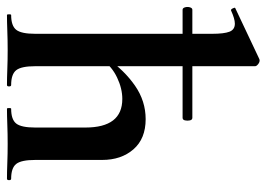

<svg xmlns="http://www.w3.org/2000/svg" viewBox="-129 -638 765 551"><g transform="rotate(90 253.5 -362.5)"><path d="M6 -504Q1 -504 -1 -511Q-3 -518 -1 -525Q1 -532 6 -532H316Q322 -532 323.5 -525Q325 -518 323.5 -511Q322 -504 316 -504ZM21 0Q19 0 19 -6Q19 -12 21 -12Q52 -12 63.5 -26.5Q75 -41 75 -81V-589Q75 -623 69 -638.5Q63 -654 46 -654Q32 -654 8 -643Q5 -642 2 -648Q-1 -654 1 -655L147 -724Q149 -725 150 -725Q151 -725 152 -725Q157 -725 162.5 -720.5Q168 -716 168 -712V-81Q168 -41 179.5 -26.5Q191 -12 222 -12Q226 -12 226 -6Q226 0 222 0Q202 0 176.5 -1Q151 -2 122 -2Q93 -2 67 -1Q41 0 21 0ZM290 0Q288 0 288 -6Q288 -12 290 -12Q321 -12 332.5 -26.5Q344 -41 344 -81V-225Q344 -331 262 -331Q232 -331 200.5 -316Q169 -301 151 -275L145 -287Q180 -337 224 -367.5Q268 -398 320 -398Q376 -398 406.5 -363Q437 -328 437 -273V-81Q437 -41 448.5 -26.5Q460 -12 491 -12Q495 -12 495 -6Q495 0 491 0Q471 0 445.5 -1Q420 -2 391 -2Q362 -2 336 -1Q310 0 290 0Z"/></g></svg>

Font: Cormorant Infant Light
Style: Bold
Weight: 700
Version: Version 4.001